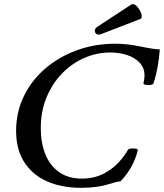

<svg xmlns="http://www.w3.org/2000/svg" viewBox="-20 -885 784 918"><path d="M367 13Q276 13 206 -17.5Q136 -48 96.5 -109Q57 -170 57 -259Q57 -348 93.5 -424Q130 -500 195.5 -556.5Q261 -613 347 -644.5Q433 -676 532 -676Q588 -676 650 -663Q717 -649 744 -649Q738 -561 714 -486Q712 -481 699.5 -479Q687 -477 676 -479.5Q665 -482 666 -488Q668 -495 669.5 -505Q671 -515 671 -524Q671 -560 648.5 -584.5Q626 -609 588.5 -621.5Q551 -634 507 -634Q442 -634 382 -607.5Q322 -581 275.5 -532.5Q229 -484 202 -418Q175 -352 175 -272Q175 -203 196.5 -148.5Q218 -94 262 -62.5Q306 -31 372 -31Q407 -31 437 -39.5Q467 -48 492 -64Q524 -83 549 -110.5Q574 -138 592 -169Q595 -174 607 -175Q619 -176 629.5 -174Q640 -172 639 -167Q618 -82 556 -18Q543 -17 529 -13Q515 -9 495 -3Q473 4 440 8.5Q407 13 367 13ZM464 -722Q450 -717 441.5 -722.5Q433 -728 433.5 -739Q434 -750 447 -758L607 -863Q617 -869 628 -860.5Q639 -852 647.5 -837.5Q656 -823 657.5 -810Q659 -797 650 -794Z"/></svg>

Font: Junicode
Style: Bold Italic
Weight: 700
Italic angle: -11°
Designer: Peter S. Baker
Version: Version 2.100; ttfautohint (v1.8.4)